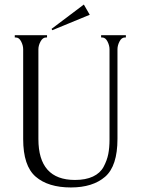

<svg xmlns="http://www.w3.org/2000/svg" viewBox="-20 -815 624 845"><path d="M45 -650V-660H187V-650H182Q168 -650 158.5 -632.5Q149 -615 149 -598V-203Q149 -23 310 -23Q357 -23 389 -38Q421 -53 436 -81Q451 -109 456.5 -137Q462 -165 462 -201V-598Q462 -615 453 -632.5Q444 -650 430 -650H425V-660H534V-650H529Q515 -650 506 -632.5Q497 -615 497 -598V-204Q497 -84 442.5 -37Q388 10 292 10Q192 10 137 -37.5Q82 -85 82 -203V-598Q82 -615 73 -632.5Q64 -650 50 -650ZM210 -682 207 -688 349 -795 375 -750Z"/></svg>

Font: Forum
Style: Regular
Weight: 400
Designer: Denis Masharov
Foundry: Denis Masharov
Version: Version 1.000